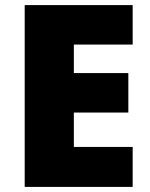

<svg xmlns="http://www.w3.org/2000/svg" viewBox="-20 -785 589 754"><path d="M501 -51V-208H270V-343H484V-498H270V-610H501V-765H77V-51Z"/></svg>

Font: Noto Sans Tamil UI Black
Style: Regular
Weight: 900
Designer: Jelle Bosma - Monotype Design Team
Foundry: Monotype Imaging Inc.
Version: Version 2.004